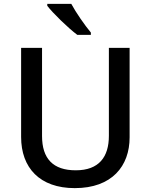

<svg xmlns="http://www.w3.org/2000/svg" viewBox="-20 -961 778 991"><path d="M348 -941H224V-931C252 -894 331 -817 379 -781H449V-793C418 -830 372 -896 348 -941ZM649 -252V-714H542V-260C542 -151 491 -82 371 -82C254 -82 197 -142 197 -259V-714H89V-254C89 -95 185 10 366 10C558 10 649 -104 649 -252Z"/></svg>

Font: Noto Sans Gujarati Medium
Style: Regular
Weight: 500
Designer: Jelle Bosma - Monotype Design Team, Universal Thirst
Foundry: Monotype Imaging Inc.
Version: Version 2.106